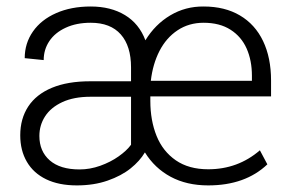

<svg xmlns="http://www.w3.org/2000/svg" viewBox="-20 -558 886 588"><path d="M440.4 -262.7V-249Q440.4 -189 459.5 -141.8Q478.5 -94.7 518.3 -67.1Q558.1 -39.6 617.7 -39.6Q708.5 -39.6 775.9 -97.7L798.8 -54.7Q731 9.8 617.7 9.8Q551.8 9.8 502.7 -16.6Q453.6 -43 423.8 -91.3Q408.2 -64.9 379.9 -42.2Q351.6 -19.5 309.6 -4.9Q267.6 9.8 215.3 9.8Q160.2 9.8 121.3 -9Q82.5 -27.8 62.3 -62.5Q42 -97.2 42 -143.6Q42 -194.3 66.4 -231.7Q90.8 -269 138.9 -289.1Q187 -309.1 256.3 -309.1H381.3V-351.6Q381.3 -417 349.9 -452.6Q318.4 -488.3 257.8 -488.3Q213.9 -488.3 181.2 -473.1Q148.4 -458 131.1 -432.1Q113.8 -406.2 113.8 -374L55.7 -379.9Q55.7 -425.3 80.8 -461.4Q106 -497.6 151.9 -517.8Q197.8 -538.1 257.8 -538.1Q319.3 -538.1 362.8 -511.7Q406.2 -485.4 425.3 -434.6Q455.1 -483.4 501.5 -511Q547.9 -538.6 603.5 -538.1Q668.5 -538.1 714.8 -510.7Q761.2 -483.4 785.6 -432.4Q810.1 -381.3 810.1 -311.5V-262.7ZM441.9 -310.5H751.5V-326.2Q751.5 -372.6 735.4 -409.2Q719.2 -445.8 686 -467Q652.8 -488.3 603.5 -488.3Q558.6 -488.3 523.9 -465.3Q489.3 -442.4 468.5 -402.1Q447.8 -361.8 441.9 -310.5ZM381.3 -114.7V-261.7H257.3Q206.5 -261.7 171.1 -245.4Q135.7 -229 118.2 -201.9Q100.6 -174.8 100.6 -141.6Q100.6 -94.7 132.3 -66.9Q164.1 -39.1 223.6 -39.1Q255.4 -39.1 286.9 -50.3Q318.4 -61.5 343.3 -79.1Q368.2 -96.7 381.3 -114.7Z"/></svg>

Font: Heebo Light
Style: Regular
Weight: 300
Designer: Oded Ezer
Foundry: Meir Sadan
Version: Version 2.001; ttfautohint (v1.5.14-ce02) -l 8 -r 50 -G 200 